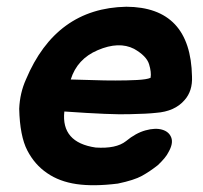

<svg xmlns="http://www.w3.org/2000/svg" viewBox="-20 -550 603 570"><path d="M330 -5Q378 -15 401.5 -28Q425 -41 449 -60Q473 -83 480 -98Q495 -124 488.5 -141.5Q482 -159 461.5 -165Q441 -171 412 -163Q383 -155 354 -131Q325 -108 264 -112Q161 -127 171 -219Q313 -209 365 -211Q417 -212 443 -215Q499 -219 528 -253Q552 -280 550 -323Q546 -529 355 -530Q146 -526 57 -314Q39 -274 37 -227Q39 -146 61 -103.5Q83 -61 120 -36Q156 -11 207 -3.5Q258 4 330 -5ZM190 -314Q209 -375 270 -401Q333 -428 378 -405Q415 -384 422.5 -359.5Q430 -335 427 -319Q416 -314 386.5 -312.5Q357 -311 322.5 -311Q288 -311 263 -312Q225 -313 190 -314Z"/></svg>

Font: Balsamiq Sans
Style: Bold Italic
Weight: 700
Italic angle: -12°
Designer: Michael Angeles
Foundry: Balsamiq SRL
Version: Version 1.020; ttfautohint (v1.8.4.7-5d5b);gftools[0.9.26]